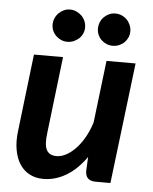

<svg xmlns="http://www.w3.org/2000/svg" viewBox="-52 -760 645 812"><g transform="rotate(5 270.5 -354.0)"><path d="M32.5 0ZM200.5 -513H77L38.5 -187.5C34.5 -156.5 34.8 -128.8 39.2 -104.5C43.8 -80.2 51.5 -59.8 62.5 -43.2C73.5 -26.8 87.5 -14.2 104.5 -5.5C121.5 3.2 140.7 7.5 162 7.5C195 7.5 226.9 -1.5 257.8 -19.5C288.6 -37.5 317 -64.8 343 -101.5L340 -42.5C340 -14.2 354.7 0 384 0H446.5L508.5 -513H385L353.5 -249.5C346.2 -225.8 337 -204.3 326 -185C315 -165.7 303 -149.2 290 -135.8C277 -122.2 263.6 -111.8 249.8 -104.5C235.9 -97.2 222.3 -93.5 209 -93.5C188.7 -93.5 174.7 -100.8 167 -115.2C159.3 -129.8 157.7 -153.8 162 -187.5ZM282.5 -646C282.5 -655.7 280.7 -664.8 277 -673.2C273.3 -681.8 268.2 -689.2 261.8 -695.5C255.2 -701.8 247.8 -706.8 239.2 -710.5C230.8 -714.2 221.8 -716 212.5 -716C203.5 -716 194.9 -714.2 186.8 -710.5C178.6 -706.8 171.3 -701.8 165 -695.5C158.7 -689.2 153.7 -681.8 150 -673.2C146.3 -664.8 144.5 -655.7 144.5 -646C144.5 -636.7 146.3 -627.9 150 -619.8C153.7 -611.6 158.7 -604.5 165 -598.5C171.3 -592.5 178.6 -587.8 186.8 -584.2C194.9 -580.8 203.5 -579 212.5 -579C221.8 -579 230.8 -580.8 239.2 -584.2C247.8 -587.8 255.2 -592.5 261.8 -598.5C268.2 -604.5 273.3 -611.6 277 -619.8C280.7 -627.9 282.5 -636.7 282.5 -646ZM474.5 -646C474.5 -655.7 472.7 -664.8 469 -673.2C465.3 -681.8 460.4 -689.2 454.2 -695.5C448.1 -701.8 440.8 -706.8 432.2 -710.5C423.8 -714.2 414.8 -716 405.5 -716C395.8 -716 386.9 -714.2 378.8 -710.5C370.6 -706.8 363.3 -701.8 357 -695.5C350.7 -689.2 345.8 -681.8 342.2 -673.2C338.8 -664.8 337 -655.7 337 -646C337 -636.7 338.8 -627.9 342.2 -619.8C345.8 -611.6 350.7 -604.5 357 -598.5C363.3 -592.5 370.6 -587.8 378.8 -584.2C386.9 -580.8 395.8 -579 405.5 -579C414.8 -579 423.8 -580.8 432.2 -584.2C440.8 -587.8 448.1 -592.5 454.2 -598.5C460.4 -604.5 465.3 -611.6 469 -619.8C472.7 -627.9 474.5 -636.7 474.5 -646Z"/></g></svg>

Font: Lato
Style: Bold Italic
Weight: 700
Italic angle: -7°
Designer: Lukasz Dziedzic
Foundry: tyPoland Lukasz Dziedzic
Version: Version 2.007; 2014-02-27